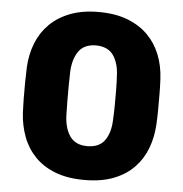

<svg xmlns="http://www.w3.org/2000/svg" viewBox="-52 -760 783 820"><g transform="rotate(5 340.0 -350.0)"><path d="M339.2 10Q266.9 10 214.2 -10.4Q161.5 -30.9 126.8 -66.9Q92.1 -102.9 74.2 -150.7Q56.3 -198.5 53 -253.5Q51.8 -280.5 51.3 -315.4Q50.8 -350.2 51.3 -385.6Q51.8 -421 53 -449Q55.9 -504 74.6 -551.5Q93.4 -599 128.7 -634.4Q164 -669.7 216.4 -689.9Q268.7 -710 339.2 -710Q409.7 -710 462.1 -689.9Q514.5 -669.7 549.8 -634.4Q585.1 -599 603.9 -551.5Q622.6 -504 625.5 -449Q627.1 -421 627.4 -385.6Q627.7 -350.2 627.4 -315.4Q627.1 -280.5 625.5 -253.5Q622.6 -198.5 604.5 -150.7Q586.4 -102.9 551.7 -66.9Q517 -30.9 464.3 -10.4Q411.6 10 339.2 10ZM339.2 -135Q390.8 -135 414.4 -168.7Q438 -202.4 439.4 -258.5Q441 -287.5 441.3 -319.6Q441.6 -351.6 441.3 -384Q441 -416.4 439.4 -443.4Q438 -497.5 414.7 -531.9Q391.4 -566.3 339.2 -566.9Q287.5 -566.3 264.3 -531.9Q241.1 -497.5 239.1 -443.4Q238.5 -416.4 238 -384Q237.5 -351.6 238 -319.6Q238.5 -287.5 239.1 -258.5Q241.1 -202.4 264.9 -168.7Q288.7 -135 339.2 -135Z"/></g></svg>

Font: Rubik Light
Style: Regular
Weight: 300
Designer: Hubert and Fischer
Foundry: Hubert and Fischer
Version: Version 2.300;gftools[0.9.30]